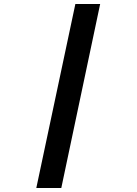

<svg xmlns="http://www.w3.org/2000/svg" viewBox="-20 -758 690 968"><path d="M163 190 360 -738H485L289 190Z"/></svg>

Font: Azeret Mono Thin Medium
Style: Italic
Weight: 500
Italic angle: -12°
Version: Version 1.002